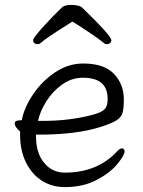

<svg xmlns="http://www.w3.org/2000/svg" viewBox="-20 -745 583 783"><path d="M247 -639Q170 -591 146 -570Q141 -565 133 -565Q125 -565 120 -569.5Q115 -574 115 -581Q115 -590 155 -634.5Q195 -679 234 -716Q245 -725 272 -725Q286 -725 298 -722Q310 -719 316 -713Q434 -599 434 -581Q434 -574 429 -569.5Q424 -565 416 -565Q408 -565 403 -570Q371 -596 298 -643Q295 -645 275 -657ZM59 -254 69 -255Q78 -305 114 -359Q150 -413 204 -449.5Q258 -486 319 -486Q405 -486 445 -443.5Q485 -401 485 -340Q485 -302 479.5 -284Q474 -266 454 -253.5Q434 -241 389 -227Q291 -196 140 -196H127V-186Q127 -121 160 -81Q193 -41 244 -41Q375 -41 455 -125Q467 -140 478 -140Q482 -140 485 -136.5Q488 -133 488 -128Q488 -112 458.5 -76Q429 -40 374 -11Q319 18 244 18Q192 18 151 -8Q110 -34 86 -82.5Q62 -131 62 -195V-209Q53 -216 46.5 -225Q40 -234 40 -241Q40 -254 59 -254ZM155 -252Q267 -252 362 -278Q397 -288 408 -301Q419 -314 419 -341Q419 -385 394 -406.5Q369 -428 318 -428Q272 -428 233 -400Q194 -372 168.5 -331Q143 -290 135 -252Z"/></svg>

Font: Iansui 0.93
Style: Regular
Weight: 400
Designer: But Ko / Fontworks Inc.
Foundry: zi-hi.com / Fontworks Inc.
Version: Version 0.931